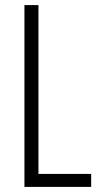

<svg xmlns="http://www.w3.org/2000/svg" viewBox="-20 -734 396 754"><path d="M76 0H338V-51H131V-714H76Z"/></svg>

Font: Noto Sans Lao ExtraCondensed Light
Style: Regular
Weight: 300
Width: 2
Designer: Monotype Design Team
Foundry: Monotype Imaging Inc.
Version: Version 2.003